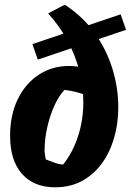

<svg xmlns="http://www.w3.org/2000/svg" viewBox="-20 -785 557 818"><path d="M215 13Q124 13 73.5 -44.5Q23 -102 23 -206Q23 -295 55.5 -362Q88 -429 145 -466.5Q202 -504 275 -504Q311 -504 343 -492.5Q375 -481 395 -462L396 -363Q371 -373 349 -380Q327 -387 304 -393Q281 -399 255 -402Q232 -379 212.5 -336.5Q193 -294 181.5 -243.5Q170 -193 170 -146Q170 -136 171.5 -126Q173 -116 175 -106Q198 -97 214.5 -91Q231 -85 249 -84Q277 -119 296 -161.5Q315 -204 325 -251Q335 -298 335 -349Q335 -417 318 -483.5Q301 -550 267.5 -612Q234 -674 185 -728L256 -765Q334 -714 384 -643.5Q434 -573 459 -492Q484 -411 484 -328Q484 -259 466 -197Q448 -135 413.5 -88Q379 -41 329 -14Q279 13 215 13ZM141 -531 118 -597 494 -724 517 -658Z"/></svg>

Font: Piazzolla Thin Black
Style: Italic
Weight: 900
Italic angle: -11.3°
Version: Version 2.005